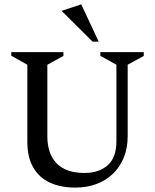

<svg xmlns="http://www.w3.org/2000/svg" viewBox="-20 -852 714 884"><path d="M326.6 11.7Q258.9 11.7 209.4 -11.3Q159.9 -34.3 132.9 -81.4Q105.9 -128.4 105.9 -198.7V-554L31.9 -595.4V-612H272V-594.4L198 -554V-225.5Q198 -143.7 241 -99.7Q284.1 -55.7 368.9 -55.7Q435.5 -55.7 475.8 -91Q516 -126.4 516 -201.6V-554L442 -595V-612H641.9V-594.4L567.9 -554V-225.6Q567.9 -170.7 550.1 -126.9Q532.3 -83.1 500 -51.9Q467.7 -20.8 423.8 -4.6Q379.9 11.7 326.6 11.7ZM406.5 -660.1 263.6 -802.1 354.1 -832 434.4 -660.1Z"/></svg>

Font: Ancizar Serif Light
Style: Regular
Weight: 300
Designer: Cesar Puertas, Viviana Monsalve, Julian Moncada, Julian Prieto, Jose Castro, Felipe Aragon, Mariel Hernandez, Sara Alarc
Version: Version 8.100